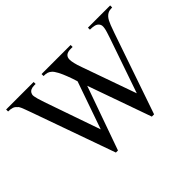

<svg xmlns="http://www.w3.org/2000/svg" viewBox="-130 -925 1204 1204"><g transform="rotate(-45 472.5 -323.0)"><path d="M936.5 -644.5Q925.3 -644.5 915.3 -642.8Q905.3 -641.1 896.5 -636.2Q887.7 -631.3 879.6 -622.8Q871.6 -614.3 864.3 -600.6Q859.9 -592.3 851.6 -572Q843.3 -551.8 832.5 -519.5L648.4 15.6H628.4L478.5 -407.7L328.1 15.6H309.6L113.8 -535.2Q104 -562.5 97.9 -578.6Q91.8 -594.7 87.9 -603.5Q84 -612.3 80.8 -616.5Q77.6 -620.6 73.2 -623.5Q64.5 -634.8 50 -639.6Q35.6 -644.5 13.7 -644.5V-662.1H257.8V-644.5H246.1Q210.4 -644.5 199.2 -622.6Q196.8 -617.7 195.6 -612.3Q194.3 -606.9 195.8 -596.9Q197.3 -586.9 201.9 -570.3Q206.5 -553.7 215.8 -526.4L345.2 -154.3L455.6 -470.2Q444.8 -506.8 432.1 -538.6Q426.8 -552.2 420.9 -565.9Q415 -579.6 408.4 -591.8Q401.9 -604 395.3 -613.5Q388.7 -623 381.8 -628.4Q372.1 -636.7 360.6 -640.6Q349.1 -644.5 328.1 -644.5V-662.1H585.9V-644.5H568.8Q516.1 -644.5 516.1 -601.6Q516.1 -588.4 521 -567.1Q525.9 -545.9 537.1 -515.1L665 -154.3L791 -519.5Q798.3 -541.5 803.5 -558.1Q808.6 -574.7 810.5 -586.9Q812.5 -599.1 811.3 -607.9Q810.1 -616.7 804.7 -623.5Q795.4 -636.2 778.8 -640.4Q762.2 -644.5 739.3 -644.5V-662.1H936.5Z"/></g></svg>

Font: Doulos SIL Eur
Style: Regular
Weight: 400
Designer: Walt Agee, Victor Gaultney, Peter Martin, Debbi Hosken, Becca Hirsbrunner
Foundry: SIL International
Version: Version 5.000